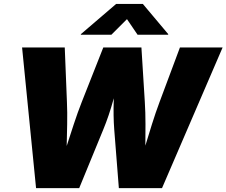

<svg xmlns="http://www.w3.org/2000/svg" viewBox="-20 -973 1171 993"><path d="M166.5 0 94.2 -727.5H314.9L326.2 -445.3Q328.6 -392.1 327.4 -330.6Q326.2 -269 324.7 -207.5Q323.2 -146 323.2 -92.3H282.7Q301.8 -146 321.5 -207.5Q341.3 -269 361.6 -330.6Q381.8 -392.1 402.8 -445.3L514.2 -727.5H711.4L729 -445.3Q732.4 -392.1 732.4 -330.6Q732.4 -269 731.7 -207.5Q731 -146 732.4 -92.3H691.4Q709.5 -146 728 -207.5Q746.6 -269 765.9 -330.6Q785.2 -392.1 805.2 -445.3L910.6 -727.5H1131.3L817.9 0H594.7L570.8 -303.2Q565.4 -373.5 568.4 -457Q571.3 -540.5 568.8 -622.6H622.1Q589.4 -540.5 566.4 -457.3Q543.5 -374 514.2 -303.2L389.6 0ZM556.2 -793.5H397.9L398.4 -796.4L580.6 -952.6H718.8L850.1 -796.4L849.6 -793.5H691.4L636.7 -874Z"/></svg>

Font: Inter 17pt Black
Style: Italic
Weight: 900
Italic angle: -9.3988°
Version: Version 4.001;git-66647c0bb